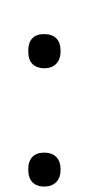

<svg xmlns="http://www.w3.org/2000/svg" viewBox="-20 -770 327 707"><path d="M143.1 -644.5Q170.9 -644.5 187 -629.2Q203.1 -613.8 203.1 -581.5Q203.1 -551.3 186.8 -534.9Q170.4 -518.6 143.1 -518.6Q116.7 -518.6 100.3 -533.7Q84 -548.8 84 -581.5Q84 -644.5 143.1 -644.5ZM143.1 -208Q170.9 -208 187 -192.1Q203.1 -176.3 203.1 -146Q203.1 -115.7 187 -99.4Q170.9 -83 143.1 -83Q115.7 -83 99.9 -98.6Q84 -114.3 84 -146Q84 -176.8 99.4 -192.4Q114.7 -208 143.1 -208ZM170.4 -750ZM143.1 -92.8Z"/></svg>

Font: Noto Sans Oriya UI
Style: Regular
Weight: 400
Designer: Monotype Design Team
Foundry: Monotype Imaging Inc.
Version: Version 1.01